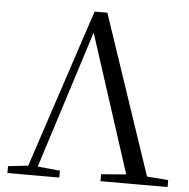

<svg xmlns="http://www.w3.org/2000/svg" viewBox="-52 -786 823 837"><g transform="rotate(5 359.0 -367.0)"><path d="M11 0V-30.1L107.8 -41.1H124.4L237.9 -30.1V0ZM85.4 0 328.3 -734.2H384.1L631.3 0H540.1L321.7 -674.9H342.7L337.3 -658.6L127.7 0ZM418.3 0V-30.3L555.2 -41.3H575.4L711.9 -30.3V0Z"/></g></svg>

Font: Noto Serif SC
Style: Regular
Weight: 200
Designer: Ryoko NISHIZUKA 西塚涼子 (kana & ideographs); Frank Grießhammer (Latin, Greek & Cyrillic); Wenlong ZHANG 张文龙 (bopomofo); San
Foundry: Adobe
Version: Version 2.001;hotconv 1.1.0;makeotfexe 2.6.0